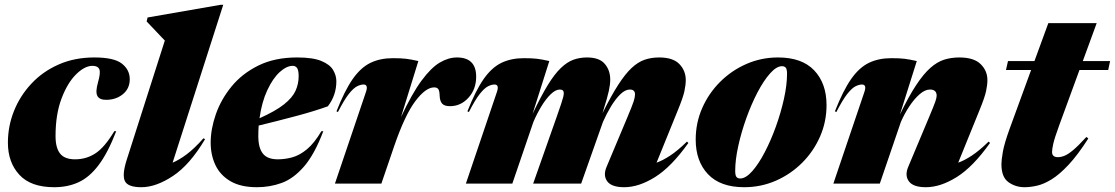

<svg xmlns="http://www.w3.org/2000/svg" viewBox="-20 -767 4657 802"><path d="M366.5 -492Q333.5 -492 297.5 -456.2Q261.5 -420.5 236.8 -354.8Q212 -289 212 -198.5Q212 -149.5 231 -125.5Q250 -101.5 293.5 -101.5Q340.5 -101.5 378.8 -126.5Q417 -151.5 457.5 -219H465.5Q430.5 -128.5 392 -77.5Q353.5 -26.5 308.2 -5.8Q263 15 206.5 15Q108.5 15 60.8 -37Q13 -89 13 -171Q13 -239.5 38.2 -303Q63.5 -366.5 110.8 -417.2Q158 -468 224.8 -497.5Q291.5 -527 374 -527Q456.5 -527 489.2 -501.2Q522 -475.5 522 -436Q522 -397 493.2 -373.5Q464.5 -350 423 -350Q395 -350 386.5 -366.8Q378 -383.5 389.5 -423.5Q401 -463.5 394.8 -477.8Q388.5 -492 366.5 -492Z M668.5 -597.5 592.5 -677.5 596.5 -694 901.5 -747H912.5L701 -87.5Q727.5 -98.5 759.2 -122Q791 -145.5 830 -189.5L836.5 -185.5Q773 -78.5 702.2 -31.8Q631.5 15 570.5 15Q513.5 15 501.5 -11Q489.5 -37 509 -98.5Z M1330.5 -219Q1293.5 -121.5 1249.5 -71Q1205.5 -20.5 1156.5 -2.8Q1107.5 15 1053.5 15Q985.5 15 942.8 -10Q900 -35 880 -77.2Q860 -119.5 860 -171Q860 -227.5 881.5 -289.5Q903 -351.5 947 -405.5Q991 -459.5 1059.2 -493.2Q1127.5 -527 1221 -527Q1287 -527 1322.5 -512.2Q1358 -497.5 1371.5 -474.5Q1385 -451.5 1385 -427.5Q1385 -369 1349.5 -323Q1294.5 -303 1215.8 -282Q1137 -261 1060.5 -242.5Q1059 -221 1059 -198.5Q1059 -149.5 1078 -125.5Q1097 -101.5 1140.5 -101.5Q1170.5 -101.5 1200.8 -109.8Q1231 -118 1261.8 -143.2Q1292.5 -168.5 1322.5 -219ZM1203 -492Q1177 -492 1148.2 -465.8Q1119.5 -439.5 1096.5 -390.2Q1073.5 -341 1064 -273Q1131 -303 1166.2 -331Q1201.5 -359 1214.5 -387.8Q1227.5 -416.5 1227.5 -448.5Q1227.5 -473.5 1221 -482.8Q1214.5 -492 1203 -492Z M1508.5 -382.5Q1519.5 -414 1498.5 -414Q1486.5 -414 1471.5 -406.5Q1456.5 -399 1437.2 -374.8Q1418 -350.5 1391.5 -299L1385.5 -302Q1419.5 -388.5 1453.2 -436.8Q1487 -485 1527.5 -504.5Q1568 -524 1621 -524Q1655 -524 1676 -521.5Q1697 -519 1727.5 -512L1655 -278Q1701 -376.5 1741 -430.5Q1781 -484.5 1817.2 -505.8Q1853.5 -527 1888.5 -527Q1969 -527 1969 -446.5Q1969 -394.5 1937 -359Q1905 -323.5 1859.5 -323.5Q1836.5 -323.5 1827 -334Q1817.5 -344.5 1816.5 -366Q1816 -387.5 1810.8 -394.8Q1805.5 -402 1793.5 -402Q1758 -402 1714.5 -344Q1671 -286 1626.5 -156.5L1573 0H1379Z M2855.5 -170Q2784.5 -70 2716.5 -27.5Q2648.5 15 2587.5 15Q2535 15 2516.8 -9.2Q2498.5 -33.5 2513.5 -69.5L2601 -278Q2621 -325.5 2626.8 -343.5Q2632.5 -361.5 2632.5 -372.5Q2632.5 -393 2611 -393Q2591.5 -393 2571.2 -373.2Q2551 -353.5 2532.2 -322.5Q2513.5 -291.5 2498.5 -257.5L2407.5 0H2207L2305 -278Q2318 -314.5 2324.2 -333.8Q2330.5 -353 2332.8 -362.5Q2335 -372 2335 -378Q2335 -393 2318.5 -393Q2300.5 -393 2280.2 -373.2Q2260 -353.5 2241.2 -322.5Q2222.5 -291.5 2208 -257.5L2120 0H1926L2055.5 -382.5Q2066.5 -414 2045.5 -414Q2033.5 -414 2018.5 -406.5Q2003.5 -399 1984.2 -374.8Q1965 -350.5 1938.5 -299L1932.5 -302Q1966.5 -388.5 2000.2 -436.8Q2034 -485 2074.5 -504.5Q2115 -524 2168 -524Q2202 -524 2223 -521.5Q2244 -519 2274.5 -512L2204.5 -291Q2239.5 -365 2268 -411.5Q2296.5 -458 2322.8 -483Q2349 -508 2375.2 -517.5Q2401.5 -527 2432 -527Q2483.5 -527 2506.2 -500.2Q2529 -473.5 2529 -434.5Q2529 -414.5 2523.2 -387.5Q2517.5 -360.5 2500 -305.5L2496.5 -294Q2532.5 -366.5 2562 -412.2Q2591.5 -458 2618.2 -483Q2645 -508 2672.8 -517.5Q2700.5 -527 2733.5 -527Q2791.5 -527 2818 -499.2Q2844.5 -471.5 2844.5 -432.5Q2844.5 -412.5 2838.8 -385.8Q2833 -359 2811 -305.5L2722.5 -87.5Q2748 -96.5 2779 -116.8Q2810 -137 2849.5 -175.5Z M3230 -527Q3330 -527 3381.2 -472.8Q3432.5 -418.5 3432.5 -328Q3432.5 -258.5 3405.5 -196.8Q3378.5 -135 3330.8 -87.2Q3283 -39.5 3220.8 -12.2Q3158.5 15 3088.5 15Q2989 15 2937.5 -39.2Q2886 -93.5 2886 -184Q2886 -253.5 2913 -315.2Q2940 -377 2987.8 -424.8Q3035.5 -472.5 3097.8 -499.8Q3160 -527 3230 -527ZM3072 -21.5Q3095 -21.5 3121.8 -51.5Q3148.5 -81.5 3174.2 -130.8Q3200 -180 3221 -238.5Q3242 -297 3254.8 -354.8Q3267.5 -412.5 3267.5 -459Q3267.5 -478 3262.2 -484.2Q3257 -490.5 3246.5 -490.5Q3223.5 -490.5 3196.8 -460.5Q3170 -430.5 3144.2 -381.2Q3118.5 -332 3097.5 -273.5Q3076.5 -215 3063.8 -157.2Q3051 -99.5 3051 -53Q3051 -34.5 3056.2 -28Q3061.5 -21.5 3072 -21.5Z M3473.5 -299 3467.5 -302Q3501.5 -388.5 3535.2 -436.8Q3569 -485 3609.5 -504.5Q3650 -524 3703 -524Q3737 -524 3758 -521.5Q3779 -519 3809.5 -512L3739 -288.5Q3775.5 -364 3806.5 -411Q3837.5 -458 3866 -483.2Q3894.5 -508.5 3924 -517.8Q3953.5 -527 3987 -527Q4048 -527 4076.2 -499.2Q4104.5 -471.5 4104.5 -432.5Q4104.5 -412.5 4098.8 -385.8Q4093 -359 4071 -305.5L3982.5 -87.5Q4008 -96.5 4039 -116.8Q4070 -137 4109.5 -175.5L4115.5 -170Q4044.5 -70 3976.5 -27.5Q3908.5 15 3847.5 15Q3795 15 3776.8 -9.2Q3758.5 -33.5 3773.5 -69.5L3861 -278Q3881 -325.5 3886.8 -342.2Q3892.5 -359 3892.5 -367Q3892.5 -393 3864.5 -393Q3844 -393 3821.5 -373.5Q3799 -354 3778.5 -323Q3758 -292 3743 -257.5L3655 0H3461L3590.5 -382.5Q3601.5 -414 3580.5 -414Q3568.5 -414 3553.5 -406.5Q3538.5 -399 3519.2 -374.8Q3500 -350.5 3473.5 -299Z M4404 -242.5Q4385 -190.5 4379.8 -167.2Q4374.5 -144 4374.5 -132Q4374.5 -110.5 4399 -110.5Q4412.5 -110.5 4427.5 -116.8Q4442.5 -123 4464 -141.2Q4485.5 -159.5 4518 -195L4526 -188.5Q4482 -120 4444 -79.2Q4406 -38.5 4373.2 -18.2Q4340.5 2 4312.2 8.5Q4284 15 4259.5 15Q4222 15 4192.5 -6Q4163 -27 4163 -81.5Q4163 -99 4169.2 -134Q4175.5 -169 4197.5 -229.5L4287 -474.5H4182L4190.5 -512H4301L4359 -670.5H4561L4503 -512H4617L4609 -474.5H4489Z"/></svg>

Font: Newsreader 72pt ExtraBold
Style: Italic
Weight: 800
Italic angle: -17°
Designer: Hugues Gentile
Foundry: Production Type
Version: Version 1.003; ttfautohint (v1.8.3)